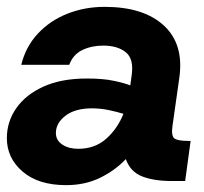

<svg xmlns="http://www.w3.org/2000/svg" viewBox="-20 -528 595 560"><path d="M173 12Q92 12 46 -27.5Q0 -67 0 -125Q0 -173 27.5 -212.5Q55 -252 107 -275.5Q159 -299 233 -299Q280 -299 311 -292.5Q342 -286 360 -279L364 -308Q371 -356 347 -375.5Q323 -395 281 -395Q247 -395 220 -382Q193 -369 182 -339H42Q55 -392 90.5 -430Q126 -468 176.5 -488Q227 -508 285 -508Q399 -508 458 -453.5Q517 -399 503 -301L483 -160Q479 -132 488.5 -124.5Q498 -117 529 -117H536L520 0H482Q429 0 394.5 -13.5Q360 -27 347 -64Q316 -31 272 -9.5Q228 12 173 12ZM143 -140Q143 -119 161.5 -106.5Q180 -94 208 -94Q257 -94 290 -123.5Q323 -153 340 -196Q321 -202 297 -207Q273 -212 248 -212Q199 -212 171 -190.5Q143 -169 143 -140Z"/></svg>

Font: Host Grotesk ExtraBold
Style: Italic
Weight: 800
Italic angle: -8°
Designer: Doğukan Karapınar
Foundry: Element Type
Version: Version 1.003; ttfautohint (v1.8.4.7-5d5b)